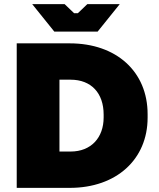

<svg xmlns="http://www.w3.org/2000/svg" viewBox="-20 -910 770 930"><path d="M243 -757H453L560 -890H403L357 -846H339L293 -890H136ZM61 0H318C545 0 695 -139 695 -340V-357C695 -563 544 -700 318 -700H61ZM268 -176V-524H322C422 -524 482 -459 482 -355V-341C482 -244 422 -176 322 -176Z"/></svg>

Font: Fixel Display Black
Style: Regular
Weight: 900
Designer: AlfaBravo + MacPaw
Foundry: Kyrylo Tkachov, Marchela Mozhyna, Serhii Makarenko, Maria Weinstein, Zakhar Kryvoshyya
Version: Version 1.211